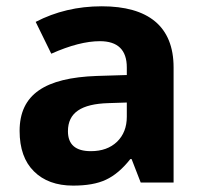

<svg xmlns="http://www.w3.org/2000/svg" viewBox="-20 -577 644 607"><path d="M528.8 0V-363.8C528.8 -494.1 448.2 -557.1 301.8 -557.1C225.1 -557.1 155.8 -540.5 92.8 -507.8L142.1 -407.2C201.2 -433.6 252.4 -446.8 295.9 -446.8C352.5 -446.8 380.9 -418.9 380.9 -363.8V-339.8L286.1 -336.9C122.6 -331.1 42 -278.8 42 -163.1C42 -107.9 57.1 -64.9 87.4 -35.2C117.2 -5.4 158.7 9.8 210.9 9.8C253.4 9.8 288.1 3.9 314.9 -8.8C341.3 -21 367.2 -42.5 392.1 -74.2H396L424.8 0ZM380.9 -208C380.9 -175.3 370.6 -148.9 350.1 -128.9C329.1 -108.9 301.8 -99.1 267.1 -99.1C218.8 -99.1 194.8 -120.1 194.8 -162.1C194.8 -220.7 236.8 -248.5 323.2 -251L380.9 -252.9Z"/></svg>

Font: Samim
Style: Bold
Weight: 700
Foundry: DejaVu fonts team - Redesigned by Saber Rastikerdar
Version: Version 4.0.5